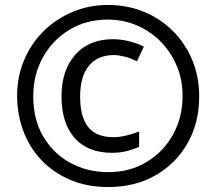

<svg xmlns="http://www.w3.org/2000/svg" viewBox="-20 -837 871 774"><path d="M416 -83Q331 -83 263 -112Q195 -141 147 -191.5Q99 -242 74 -309Q49 -376 49 -451Q49 -528 77 -594.5Q105 -661 155.5 -711Q206 -761 272.5 -789Q339 -817 415 -817Q493 -817 560 -789.5Q627 -762 677 -712Q727 -662 755 -595Q783 -528 783 -448Q783 -342 736 -259.5Q689 -177 606.5 -130Q524 -83 416 -83ZM417 -143Q503 -143 571 -184Q639 -225 677.5 -294.5Q716 -364 716 -451Q716 -516 692.5 -571.5Q669 -627 628 -669Q587 -711 532 -734.5Q477 -758 414 -758Q327 -758 259 -716.5Q191 -675 152.5 -605Q114 -535 114 -449Q114 -355 154.5 -286.5Q195 -218 263.5 -180.5Q332 -143 417 -143ZM431 -221Q334 -221 281 -280.5Q228 -340 228 -449Q228 -554 283.5 -616.5Q339 -679 436 -679Q464 -679 497 -671.5Q530 -664 560 -649L532 -590Q506 -603 481.5 -609Q457 -615 439 -615Q374 -615 338.5 -572Q303 -529 303 -447Q303 -367 335 -325.5Q367 -284 438 -284Q461 -284 488.5 -290.5Q516 -297 541 -307V-245Q516 -234 489.5 -227.5Q463 -221 431 -221Z"/></svg>

Font: Noto Sans Kannada UI ExtraCondensed
Style: Bold
Weight: 700
Width: 2
Designer: Jelle Bosma - Monotype Design Team
Foundry: Monotype Imaging Inc.
Version: Version 2.005; ttfautohint (v1.8.4.7-5d5b)